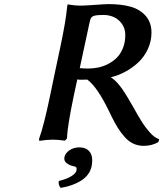

<svg xmlns="http://www.w3.org/2000/svg" viewBox="-20 -677 786 924"><path d="M361.8 32.2Q391.6 32.2 407.7 48.8Q423.8 65.4 423.8 94.2Q423.8 108.4 420.9 123Q411.6 166 370.8 191.9Q330.1 217.8 272 227.1Q259.3 212.4 263.2 193.8Q299.3 185.5 322.5 171.4Q345.7 157.2 348.1 143.1Q350.1 131.8 346.4 127.9Q342.8 124 334 123Q314.9 119.1 300.8 108.2Q286.6 97.2 290 79.1Q294.4 59.6 314.7 45.9Q335 32.2 361.8 32.2ZM502.9 -657.2Q564.9 -657.2 609.4 -644.5Q653.8 -631.8 681.4 -600.3Q709 -568.8 709 -520Q709 -477.5 690.9 -439.5Q672.9 -401.4 643.8 -375Q614.7 -348.6 581.1 -330.8Q547.4 -313 513.2 -305.2Q521 -300.3 529.1 -293.2Q537.1 -286.1 543.2 -280Q549.3 -273.9 557.4 -263.2Q565.4 -252.4 570.1 -245.8Q574.7 -239.3 583.5 -225.3Q592.3 -211.4 595.7 -205.6Q599.1 -199.7 608.6 -183.3Q618.2 -167 621.1 -162.1Q634.8 -137.7 640.6 -127.4Q646.5 -117.2 659.2 -96.4Q671.9 -75.7 680.2 -65.2Q688.5 -54.7 700.2 -40.8Q711.9 -26.9 723.1 -19Q734.4 -11.2 746.1 -6.8L742.2 6.8Q710.9 24.9 671.9 24.9Q644.5 24.9 621.6 14.2Q598.6 3.4 579.6 -18.3Q560.5 -40 547.1 -61.5Q533.7 -83 517.1 -116.2Q515.1 -120.1 511.5 -127.7Q507.8 -135.3 505.9 -139.2Q448.2 -259.3 399.9 -293.9Q393.1 -293.9 381.6 -293.5Q370.1 -293 363.8 -293.2Q357.4 -293.5 352.1 -294.9Q348.6 -281.2 342.5 -251.2Q336.4 -221.2 333 -206.1Q305.7 -75.7 301.8 -9.8L292 0Q258.8 -4.9 234.9 -4.9Q203.1 -4.9 168.9 1L168 -8.8Q190.9 -71.8 219.2 -208Q227.5 -248 244.4 -328.6Q261.2 -409.2 270 -449.2Q296.9 -575.2 303.2 -645Q303.2 -645.5 304.2 -650.4Q305.2 -655.3 305.2 -655.8Q339.4 -649.9 370.1 -649.9Q387.2 -649.9 440.9 -653.8Q486.3 -657.2 502.9 -657.2ZM403.8 -347.2Q429.2 -347.2 453.6 -352.3Q478 -357.4 501.7 -369.9Q525.4 -382.3 543.2 -400.4Q561 -418.5 572 -446.5Q583 -474.6 583 -508.8Q583 -540 566.2 -563Q549.3 -585.9 526.4 -595.5Q503.4 -605 479 -605Q448.7 -605 436.3 -601.8Q423.8 -598.6 418.9 -591.6Q414.1 -584.5 410.2 -564.9L363.8 -349.1Q383.3 -347.2 403.8 -347.2Z"/></svg>

Font: Linear Smooth
Style: Bold Italic
Weight: 700
Designer: Philipp H. Poll, Flanker
Foundry: Philipp H. Poll, reworked by Flanker
Version: Version 1.061 | FøM Fix